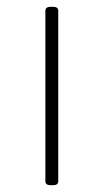

<svg xmlns="http://www.w3.org/2000/svg" viewBox="-20 -545 305 567"><path d="M130 2Q122 2 118 -1Q114 -4 114 -10V-513Q114 -519 118 -522Q122 -525 130 -525H136Q144 -525 148 -522Q152 -519 152 -513V-10Q152 -4 148 -1Q144 2 136 2Z"/></svg>

Font: Asap Thin
Style: Regular
Weight: 250
Designer: Pablo Cosgaya
Foundry: Omnibus-Type
Version: Version 3.001